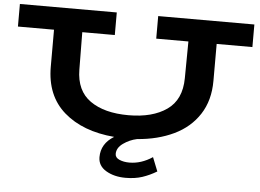

<svg xmlns="http://www.w3.org/2000/svg" viewBox="-59 -764 1457 1076"><g transform="rotate(5 669.5 -226.5)"><path d="M1329 -559H1128V-351Q1128 -241 1077 -162.5Q1026 -84 936 -41Q846 2 730 11Q688 20 653 45Q618 70 618 104Q618 125 642 135.5Q666 146 698 146Q765 146 828 104L859 182Q819 206 778 219.5Q737 233 684 233Q620 233 574.5 206Q529 179 529 130Q529 54 601 10Q423 -5 318 -96.5Q213 -188 213 -351V-559H10V-686H555V-559H372L374 -349Q375 -230 454.5 -174Q534 -118 670 -118Q805 -118 885.5 -174.5Q966 -231 967 -352L969 -559H788V-686H1329Z"/></g></svg>

Font: BioRhyme Expanded ExtraBold
Style: Regular
Weight: 800
Width: 7
Designer: Aoife Mooney
Foundry: Aoife Mooney Type
Version: Version 1.000